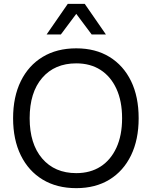

<svg xmlns="http://www.w3.org/2000/svg" viewBox="-20 -966 788 997"><path d="M530 -787H456L376 -894L296 -787H222L332 -946H420ZM376 -715Q476 -715 548.5 -670.5Q621 -626 660.5 -545Q700 -464 700 -352Q700 -241 660.5 -159.5Q621 -78 548.5 -33.5Q476 11 376 11Q275 11 201.5 -33.5Q128 -78 88 -159.5Q48 -241 48 -352Q48 -463 88 -544.5Q128 -626 201.5 -670.5Q275 -715 376 -715ZM376 -637Q264 -637 199 -561.5Q134 -486 134 -352Q134 -219 199 -143Q264 -67 376 -67Q449 -67 502 -101Q555 -135 584.5 -199Q614 -263 614 -352Q614 -441 584.5 -505Q555 -569 502 -603Q449 -637 376 -637Z"/></svg>

Font: Prodigy Sans
Style: Regular
Weight: 400
Designer: Wei Huang
Foundry: Wei Huang
Version: Version 1.003; ttfautohint (v1.8.3)